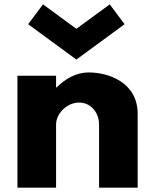

<svg xmlns="http://www.w3.org/2000/svg" viewBox="-20 -860 701 880"><path d="M177 -840 109 -749 330 -587 551 -749 483 -840 330 -728ZM237 0H60V-513H237V-459H239C279 -499 330 -528 386 -528C480 -528 611 -481 611 -338V0H434V-290C434 -341 399 -390 342 -390C289 -390 237 -341 237 -290Z"/></svg>

Font: Hussar Techniczny
Style: Bold 
Weight: 700
Foundry: Cannot Into Space Fonts
Version: Version 0.77